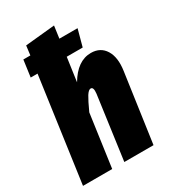

<svg xmlns="http://www.w3.org/2000/svg" viewBox="-185 -855 847 951"><g transform="rotate(-30 238.0 -380.0)"><path d="M367.2 -550.8Q421.4 -550.8 448 -508.1Q474.6 -465.3 463.9 -392.1L408.2 0H241.2L291 -361.8Q295.4 -398.9 278.8 -398.9Q266.6 -398.9 252.4 -376.2Q238.3 -353.5 213.9 -299.8L171.9 0H4.9L87.9 -594.2H48.8L62 -689.9H102.1L108.9 -743.2L277.8 -759.8L268.1 -689.9H372.1L346.2 -594.2H254.9L235.8 -459Q290 -550.8 367.2 -550.8Z"/></g></svg>

Font: Fira Sans Compressed ExtraBold
Style: Italic
Weight: 800
Width: 3
Italic angle: -8°
Designer: Carrois Corporate & Edenspiekermann AG
Foundry: Carrois Corporate GbR & Edenspiekermann AG
Version: Version 4.203;PS 004.203;hotconv 1.0.88;makeotf.lib2.5.64775